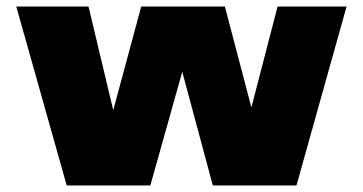

<svg xmlns="http://www.w3.org/2000/svg" viewBox="-20 -570 1115 590"><path d="M833 -550H1045L891 0H634L540 -349.5L442 0H185L30 -550H252L328 -231.5L414 -550H671L752.5 -240Z"/></svg>

Font: Encode Sans Expanded Black
Style: Regular
Weight: 900
Width: 7
Designer: Multiple Designers
Foundry: Impallari Type
Version: Version 2.000